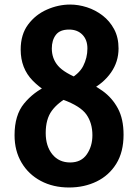

<svg xmlns="http://www.w3.org/2000/svg" viewBox="-20 -811 606 843"><path d="M188 -434.6 285.6 -388.2Q234.4 -361.3 207.5 -324.7Q180.7 -288.1 180.7 -227.1Q180.7 -169.4 209.7 -133.5Q238.8 -97.7 288.1 -97.7Q336.4 -97.7 361.1 -133.3Q385.7 -168.9 385.7 -217.3Q385.7 -270.5 359.6 -307.9Q333.5 -345.2 256.3 -373.5Q176.8 -402.8 123.8 -456.8Q70.8 -510.7 70.8 -593.3Q70.8 -659.7 103.5 -703.4Q136.2 -747.1 186.3 -769Q236.3 -791 288.1 -791Q324.2 -791 361.6 -779.1Q398.9 -767.1 430.4 -742.9Q461.9 -718.8 481.2 -682.6Q500.5 -646.5 500.5 -598.1Q500.5 -540 467.5 -492.7Q434.6 -445.3 376 -415L273.4 -457Q326.7 -484.4 345.2 -521Q363.8 -557.6 363.8 -598.1Q363.8 -636.2 341.8 -658.7Q319.8 -681.2 283.2 -681.2Q242.7 -681.2 225.1 -657.7Q207.5 -634.3 207.5 -598.1Q207.5 -553.7 234.9 -522Q262.2 -490.2 336.9 -461.4Q388.7 -441.9 430.7 -411.6Q472.7 -381.3 497.6 -335Q522.5 -288.6 522.5 -219.7Q522.5 -143.6 490.5 -92Q458.5 -40.5 404.3 -14.2Q350.1 12.2 283.2 12.2Q213.4 12.2 159.2 -16.6Q105 -45.4 74.5 -97.2Q43.9 -148.9 43.9 -217.3Q43.9 -305.7 85.7 -356.4Q127.4 -407.2 188 -434.6Z"/></svg>

Font: Andika
Style: Bold
Weight: 700
Designer: Victor Gaultney, Annie Olsen, Julie Remington, Don Collingsworth, Eric Hays, Becca Hirsbrunner
Foundry: SIL International
Version: Version 6.101